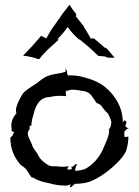

<svg xmlns="http://www.w3.org/2000/svg" viewBox="-20 -764 575 797"><path d="M23 -192C23 -142 41 -109 65 -80C78 -72 88 -64 94 -53C101 -43 106 -33 113 -26C114 -27 116 -28 118 -27C138 -13 161 -8 186 -3C206 3 226 6 247 6L246 7C247 7 251 6 252 6C256 7 258 6 265 4C268 4 272 2 274 0C272 3 271 8 270 11C269 17 280 10 286 3L292 -6C291 -4 290 -2 289 1C290 1 291 0 292 0H293V-1C314 -1 335 -4 353 -10C390 -24 437 -58 465 -87C480 -101 494 -118 503 -136C509 -155 513 -176 513 -197C510 -197 504 -196 500 -195C494 -194 497 -206 496 -217C499 -220 506.4 -231 514 -231V-232C507.4 -232 500 -238.9 500 -245C501 -242 507 -254 503 -260C503 -261 503 -261 504 -261L503 -262H501C499 -262 496 -266 494 -263C493 -261 491 -257 490 -254C490 -274 487 -293 481 -311C468 -351 439 -387 404 -412C376 -429 355 -436 336 -441C318 -447 297 -451 277 -451H262C262 -452 261 -453 261 -454C256 -460 260 -465 258 -469C255 -473 254 -477 253 -481H252C253 -477 253 -470 252 -466C219 -455 186 -459 155 -436C128 -413 113 -407 97 -395C88 -389 81 -383 75 -376C69 -367 63 -355 58 -345C50 -328 43 -312 48 -294C49 -294 49 -294 50 -293H47C34 -276 21 -255 30 -222C29 -224 28 -226 27 -227V-223C27 -220 36 -215 40 -216C38 -215 36 -211 35 -208C32 -199 27 -197 25 -195C25 -193 24 -193 23 -192ZM76 -533C88 -532 101 -529 111 -527C122 -525 132 -520 141 -518H142C152 -531 165 -545 177 -557L221 -597C222 -598 224 -598 226 -598V-599C224 -599 222 -599 221 -600C220 -600 219 -601 218 -601C233.6 -616.6 249.5 -635.2 261 -652C272 -636 288 -617 304 -604C304 -603 307 -601 306 -601L307 -600C307 -601 311 -600 311 -600L354 -564C364 -554 378 -542 388 -532C397 -532 409 -530 419 -529L425 -525C435 -525 445 -524 455 -524V-525L425 -561H424C422 -563 421 -565 420 -566C420 -565 416 -565 415 -566L371 -604C368 -605 359 -605 358 -603V-602C350 -616 339 -636 329 -651L327 -656C317 -668 305 -684 295 -696C295 -697 296 -699 296 -700L297 -704C287 -717 278 -730 269 -743L268 -744C258 -731 248 -717 237 -704V-703L235 -701C236 -701 235 -700 235 -700L201 -652C190 -637 180 -619 172 -604C170 -606 163 -610 160 -611H159C156 -612 151 -615 150 -616C150 -615 146 -609 144 -608L143 -606C121 -581 98 -555 76 -533ZM97 -220H100L101 -221C100 -221 99 -223 99 -224V-226H101C107 -227 100 -240 104 -242H110C111 -257 113 -271 118 -284C126 -321 142 -361 186 -361C208 -367 231 -367 254 -365H255C254 -368 253 -373 253 -377C254 -383 254 -389 253 -387V-388C254 -392 253 -388 257 -387C258 -386 258 -386 258 -385C259 -385 261 -387 262 -388C274.7 -394.3 304.3 -390.7 318 -387C344 -385 355 -376 366 -358C372 -351 376 -344 380 -337H381C386 -334 392 -332 397 -329C406 -319 414 -304 429 -292C435 -279 441 -266 443 -253H442C441 -252 440 -249 441 -247C441 -242 436 -228 431 -228C431 -227 432 -226 433 -226C434 -200 421 -177 411 -153C396 -114 367 -80 332 -62C319 -58 305 -55 291 -55C292 -62 295 -73 299 -81C300 -84 293 -84 291 -80C284 -72 279 -71 276 -72C279 -63 281 -63 270 -60C270 -59 269 -59 269 -59C266.5 -61.5 258.2 -60.7 259 -63C260 -66 263 -71 265 -73L264 -74C248 -71 230 -71 213 -74C185 -72 179 -79 168 -87C142 -105 139 -121 132 -131C128 -136 122 -144 119 -150H118C115 -155 114 -161 111 -168C100 -192 92 -203 97 -220ZM275 -74V-76C275 -76 275 -74 276 -74V-72C275 -72 275 -73 275 -74ZM289 1V3C289 3 284 4 289 1Z"/></svg>

Font: Charger Mayhem
Style: Regular
Weight: 400
Designer: Jasper
Foundry: Cannot Into Space Fonts
Version: Version 0.98